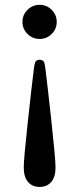

<svg xmlns="http://www.w3.org/2000/svg" viewBox="-20 -443 324 785"><path d="M191.4 -402.8Q211.9 -382.3 211.9 -353.5Q211.9 -324.7 191.4 -304.2Q170.9 -283.7 142.1 -283.7Q113.3 -283.7 92.5 -304.2Q71.8 -324.7 71.8 -353.5Q71.8 -382.3 92.5 -402.8Q113.3 -423.3 142.1 -423.3Q170.9 -423.3 191.4 -402.8ZM207 241.7Q207 280.8 189.5 301Q171.9 321.3 142.1 321.3Q112.3 321.3 94.7 301Q77.1 280.8 77.1 241.7Q77.1 206.5 94.2 50.5Q111.3 -105.5 117.2 -150.9Q117.7 -155.3 118.7 -163.3Q119.6 -171.4 120.4 -175Q121.1 -178.7 122.6 -184.3Q124 -189.9 126.2 -192.4Q128.4 -194.8 132.6 -196.8Q136.7 -198.7 142.1 -198.7Q147.5 -198.7 151.6 -196.8Q155.8 -194.8 158 -192.4Q160.2 -189.9 161.6 -184.3Q163.1 -178.7 163.8 -175Q164.6 -171.4 165.5 -163.3Q166.5 -155.3 167 -150.9Q172.9 -105.5 189.9 50.5Q207 206.5 207 241.7Z"/></svg>

Font: Cooper*
Style: Regular
Weight: 400
Designer: Owen Earl
Foundry: indestructible type*
Version: Version 0.001